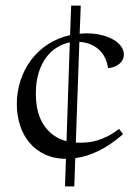

<svg xmlns="http://www.w3.org/2000/svg" viewBox="-20 -557 501 685"><path d="M215.3 9.8Q172.9 9.3 140.1 -6.1Q107.4 -21.5 85.2 -47.9Q63 -74.2 51.5 -109.9Q40 -145.5 40 -186Q40 -229.5 53.2 -269.8Q66.4 -310.1 90.8 -342.8Q115.2 -375.5 150.6 -398.7Q186 -421.9 230 -431.6L233.9 -537.1H268.1L264.2 -436.5Q276.4 -438 289.1 -438Q318.8 -438 343.5 -431.6Q368.2 -425.3 385.5 -415Q402.8 -404.8 412.4 -391.1Q421.9 -377.4 421.9 -362.8Q421.9 -352.1 417.2 -343.3Q412.6 -334.5 404.8 -328.4Q397 -322.3 386.7 -318.4Q376.5 -314.5 365.2 -314Q363.8 -328.6 357.4 -344.5Q351.1 -360.4 339.1 -373.8Q327.1 -387.2 308.3 -396.5Q289.6 -405.8 263.2 -407.7L250.5 -48.3Q254.4 -47.9 257.8 -47.9Q261.2 -47.9 265.1 -47.9Q278.3 -47.9 293.7 -49.3Q309.1 -50.8 326.7 -55.9Q344.2 -61 363.8 -70.8Q383.3 -80.6 404.8 -97.2L418.9 -78.1Q374.5 -39.6 332 -18.8Q289.6 2 248.5 7.3L245.1 107.9H211.9ZM107.9 -223.1Q107.9 -151.9 137.5 -109.1Q167 -66.4 217.3 -53.2L229 -405.8Q206.1 -401.4 184.3 -388.4Q162.6 -375.5 145.5 -353Q128.4 -330.6 118.2 -298.1Q107.9 -265.6 107.9 -223.1Z"/></svg>

Font: Simonetta
Style: Regular
Weight: 400
Version: Version 1.004